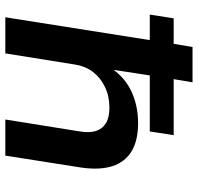

<svg xmlns="http://www.w3.org/2000/svg" viewBox="-31 -714 745 723"><g transform="rotate(90 341.5 -352.5)"><path d="M45 0 131 -544H35L49 -634H145L157 -705H290L278 -634H489L475 -544H264L240 -388H230Q264 -445 319.5 -472.5Q375 -500 444 -500Q509 -500 549.5 -475.5Q590 -451 605.5 -403.5Q621 -356 611 -286L566 0H430L475 -281Q481 -318 473 -342Q465 -366 443.5 -379Q422 -392 385 -392Q342 -392 307 -375Q272 -358 250.5 -329.5Q229 -301 223 -262L181 0Z"/></g></svg>

Font: Nunito Sans 10pt SemiExpanded
Style: Bold Italic
Weight: 700
Width: 6
Italic angle: -9°
Designer: Vernon Adams
Foundry: Vernon Adams
Version: Version 3.101;gftools[0.9.27]